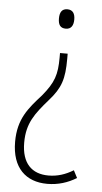

<svg xmlns="http://www.w3.org/2000/svg" viewBox="-53 -568 423 799"><g transform="rotate(5 158.5 -168.5)"><path d="M228 -494C228 -518 219 -534 196 -534C174 -534 164 -520 164 -493C164 -467 173 -453 196 -453C219 -453 228 -470 228 -494ZM213 -328V-350H181V-331C181 -260 170 -226 122 -168C69 -109 27 -62 27 34C27 143 86 197 175 197C221 197 261 184 297 162L281 131C248 151 215 162 177 162C108 162 65 121 65 34C65 -47 98 -89 151 -150C201 -206 213 -245 213 -328Z"/></g></svg>

Font: Noto Sans Arabic UI Cn XLt
Style: Regular
Weight: 200
Width: 3
Designer: Monotype Design Team, Nadine Chahine and Nizar Qandah
Foundry: Monotype Imaging Inc.
Version: Version 2.010